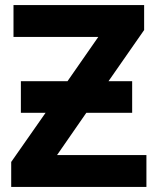

<svg xmlns="http://www.w3.org/2000/svg" viewBox="-20 -734 619 754"><path d="M24 -98 159 -291H62V-415H245L366 -589H33V-714H546V-616L406 -415H499V-291H319L204 -125H555V0H24Z"/></svg>

Font: BC Sans
Style: Bold
Weight: 700
Designer: Monotype Design Team
Province of B.C.
Foundry: Monotype Imaging Inc.
Version: Version 2.000;GOOG;noto-source:20170915:90ef993387c0